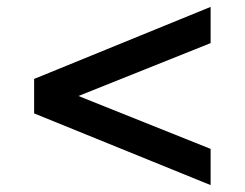

<svg xmlns="http://www.w3.org/2000/svg" viewBox="-20 -564 711 557"><path d="M591 -27 79 -235V-335L591 -544V-439L199 -282V-289L591 -132Z"/></svg>

Font: Nunito Sans 7pt SemiExpanded
Style: Bold
Weight: 700
Width: 6
Designer: Vernon Adams
Foundry: Vernon Adams
Version: Version 3.101;gftools[0.9.27]